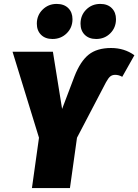

<svg xmlns="http://www.w3.org/2000/svg" viewBox="-20 -960 706 980"><path d="M179 -257 44 -696H250L297 -404L360 -570Q390 -647 432.5 -681Q475 -715 547 -715Q615 -715 666 -678L604 -568Q586 -578 568 -578Q553 -578 543 -570Q533 -562 521 -540L373 -257L337 0H143ZM168 -839Q168 -882 197.5 -911Q227 -940 269 -940Q307 -940 328.5 -918.5Q350 -897 350 -862Q350 -819 320.5 -790Q291 -761 248 -761Q211 -761 189.5 -782.5Q168 -804 168 -839ZM391 -839Q391 -882 420 -911Q449 -940 492 -940Q529 -940 550.5 -918.5Q572 -897 572 -862Q572 -819 543 -790Q514 -761 471 -761Q434 -761 412.5 -782.5Q391 -804 391 -839Z"/></svg>

Font: Fira Sans Condensed Black
Style: Italic
Weight: 900
Width: 3
Italic angle: -8°
Designer: Carrois Corporate & Edenspiekermann AG
Foundry: Carrois Corporate GbR & Edenspiekermann AG
Version: Version 4.203